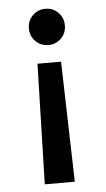

<svg xmlns="http://www.w3.org/2000/svg" viewBox="-52 -601 424 771"><g transform="rotate(-5 160.5 -216.0)"><path d="M161 -567Q191 -567 212 -546Q233 -525 233 -494Q233 -463 212 -442Q191 -421 161 -421Q130 -421 109 -442Q88 -463 88 -494Q88 -525 109 -546Q130 -567 161 -567ZM110 -350H205L218 135H97Z"/></g></svg>

Font: MSTAGE Medium
Style: Regular
Weight: 500
Designer: Ninad Kale (Devanagari), Jonny Pinhorn (Latin)
Foundry: Indian Type Foundry
Version: 4.004